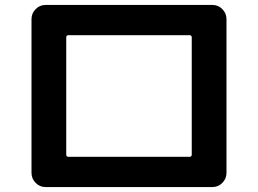

<svg xmlns="http://www.w3.org/2000/svg" viewBox="-20 -747 1040 774"><path d="M247 -596V-124Q247 -115 255 -115H745Q753 -115 753 -124V-596Q753 -605 745 -605H255Q247 -605 247 -596ZM163 7Q140 7 123.5 -10Q107 -27 107 -50V-670Q107 -693 123.5 -710Q140 -727 163 -727H837Q860 -727 876.5 -710Q893 -693 893 -670V-50Q893 -27 876.5 -10Q860 7 837 7H247Z"/></svg>

Font: Rounded Mplus 1c Bold
Style: Bold
Weight: 700
Version: Version 1.059.20150529